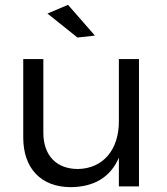

<svg xmlns="http://www.w3.org/2000/svg" viewBox="-20 -770 688 793"><path d="M372 -623 261 -750 176 -714 300 -615ZM471 -526V-268C471 -154 408 -74 302 -72C213 -72 159 -128 159 -222V-526H76V-202C76 -75 149 3 273 3C367 2 436 -37 471 -119V0H554V-526Z"/></svg>

Font: Juman Normal
Style: Regular
Weight: 300
Designer: Bandar Raffah (Arabic) Julieta Ulanovsky (Latin)
Foundry: Caramella
Version: Version 5.022;PS 005.022;hotconv 1.0.88;makeotf.lib2.5.64775